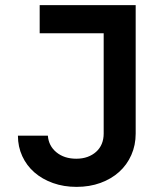

<svg xmlns="http://www.w3.org/2000/svg" viewBox="-20 -720 640 750"><path d="M50 -190Q50 -147 67 -110Q84 -73 114.5 -46.5Q145 -20 187 -5Q229 10 279 10Q330 10 372.5 -5.5Q415 -21 445.5 -48.5Q476 -76 493 -114.5Q510 -153 510 -198V-700H135V-590H385V-198Q385 -176 377.5 -158Q370 -140 355.5 -127Q341 -114 321.5 -107Q302 -100 278 -100Q231 -100 200.5 -125Q170 -150 167 -190Z"/></svg>

Font: CommitMonoV143 ExtLt
Style: Regular
Weight: 200
Monospace: yes
Designer: Eigil Nikolajsen
Foundry: Eigil Nikolajsen
Version: Version 1.143